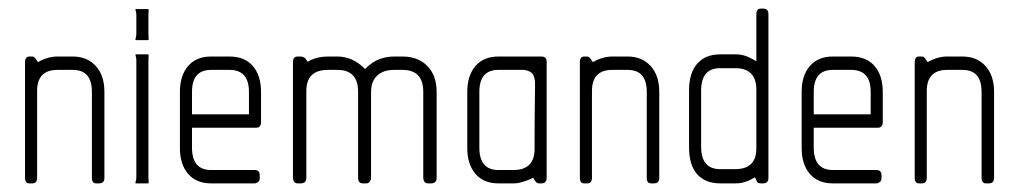

<svg xmlns="http://www.w3.org/2000/svg" viewBox="-20 -425 2361 445"><path d="M210 0H203Q193 0 193 -13V-212Q193 -263 149 -263H113Q66 -263 66 -214V-13Q66 0 55 0H48Q38 0 38 -13V-282Q38 -287 40.5 -290.5Q43 -294 48 -294H55Q58 -294 60.5 -291.5Q63 -289 68 -281Q91 -294 113 -294H149Q182 -294 202 -272Q222 -250 222 -212V-13Q222 0 210 0Z M323 -332H295Q293 -332 294.5 -337Q296 -342 296 -346V-391Q296 -396 294.5 -400Q293 -404 295 -404H323Q325 -404 324.5 -400Q324 -396 324 -391V-346Q324 -342 324.5 -337Q325 -332 323 -332ZM323 0H295Q293 0 294.5 -4.5Q296 -9 296 -13V-286Q296 -291 294.5 -295Q293 -299 295 -299H323Q325 -299 324.5 -295Q324 -291 324 -286V-13Q324 -9 324.5 -4.5Q325 0 323 0Z M574 -129H425V-83Q425 -31 469 -31H570Q582 -31 582 -19V-12Q582 -6 578 -3Q574 0 570 0H469Q435 0 416 -22Q397 -44 397 -82V-212Q397 -250 416 -272Q435 -294 469 -294H512Q547 -294 566 -272Q585 -250 585 -212V-143Q585 -129 574 -129ZM557 -212Q557 -263 512 -263H469Q425 -263 425 -212V-160H557Z M979 0H972Q966 0 963.5 -4Q961 -8 961 -13V-212Q961 -263 913 -263H893Q868 -263 854 -249.5Q840 -236 840 -212V-13Q840 -8 837 -4Q834 0 829 0H821Q810 0 810 -13V-212Q810 -263 762 -263H740Q690 -263 690 -214V-13Q690 0 677 0H670Q664 0 661.5 -4Q659 -8 659 -13V-282Q659 -287 661.5 -290.5Q664 -294 670 -294H677Q681 -294 684.5 -292Q688 -290 693 -282Q706 -289 717 -291.5Q728 -294 739 -294H762Q798 -294 826 -265Q843 -282 859.5 -288Q876 -294 893 -294H913Q949 -294 970.5 -272Q992 -250 992 -212V-13Q992 0 979 0Z M1235 0H1229Q1222 0 1216 -13Q1189 0 1171 0H1135Q1101 0 1082 -22Q1063 -44 1063 -82V-212Q1063 -250 1082 -272Q1101 -294 1135 -294H1235Q1247 -294 1247 -282V-13Q1247 0 1235 0ZM1220 -234Q1220 -238 1218 -246Q1216 -253 1211 -257Q1206 -261 1195 -263H1135Q1091 -263 1091 -212V-83Q1091 -31 1135 -31H1170Q1219 -31 1219 -80Q1219 -148 1219.5 -179Q1220 -210 1220 -221Z M1496 0H1489Q1479 0 1479 -13V-212Q1479 -263 1435 -263H1399Q1352 -263 1352 -214V-13Q1352 0 1341 0H1334Q1324 0 1324 -13V-282Q1324 -287 1326.5 -290.5Q1329 -294 1334 -294H1341Q1344 -294 1346.5 -291.5Q1349 -289 1354 -281Q1377 -294 1399 -294H1435Q1468 -294 1488 -272Q1508 -250 1508 -212V-13Q1508 0 1496 0Z M1749 0H1743Q1738 0 1736 -2Q1734 -4 1730 -14Q1716 -6 1706 -3Q1696 0 1685 0H1649Q1615 0 1596 -21Q1577 -42 1577 -84V-215Q1577 -256 1596 -277.5Q1615 -299 1649 -299H1685Q1696 -299 1706 -296Q1716 -293 1733 -283V-392Q1733 -405 1743 -405H1749Q1761 -405 1761 -392V-13Q1761 0 1749 0ZM1733 -217Q1733 -267 1684 -267H1649Q1605 -267 1605 -215V-85Q1605 -33 1649 -33H1684Q1733 -33 1733 -81Z M2015 -129H1866V-83Q1866 -31 1910 -31H2011Q2023 -31 2023 -19V-12Q2023 -6 2019 -3Q2015 0 2011 0H1910Q1876 0 1857 -22Q1838 -44 1838 -82V-212Q1838 -250 1857 -272Q1876 -294 1910 -294H1953Q1988 -294 2007 -272Q2026 -250 2026 -212V-143Q2026 -129 2015 -129ZM1998 -212Q1998 -263 1953 -263H1910Q1866 -263 1866 -212V-160H1998Z M2272 0H2265Q2255 0 2255 -13V-212Q2255 -263 2211 -263H2175Q2128 -263 2128 -214V-13Q2128 0 2117 0H2110Q2100 0 2100 -13V-282Q2100 -287 2102.5 -290.5Q2105 -294 2110 -294H2117Q2120 -294 2122.5 -291.5Q2125 -289 2130 -281Q2153 -294 2175 -294H2211Q2244 -294 2264 -272Q2284 -250 2284 -212V-13Q2284 0 2272 0Z"/></svg>

Font: Chathura
Style: Regular
Weight: 400
Designer: Appaji Ambarisha Darbha
Foundry: Aditya Fonts
Version: Version 1.001 2016